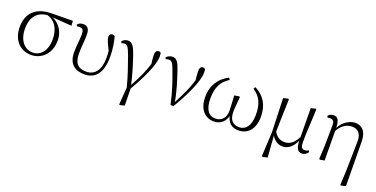

<svg xmlns="http://www.w3.org/2000/svg" viewBox="-22 -1249 4275 2181"><g transform="rotate(20 2115.5 -159.0)"><path d="M277 14C398 14 508 -78 508 -243C508 -369 422 -478 291 -487L281 -478C392 -462 450 -359 450 -239C450 -96 379 -18 285 -18C187 -18 112 -103 112 -245C112 -386 181 -475 326 -476L339 -473L597 -455L593 -513L338 -510C143 -508 49 -403 49 -241C49 -84 146 14 277 14Z M923 14C1048 14 1131 -72 1131 -273C1131 -362 1117 -446 1099 -511C1092 -518 1081 -522 1068 -522C1048 -522 1033 -505 1033 -482C1033 -452 1050 -413 1106 -303L1101 -370L1086 -373C1093 -325 1096 -290 1096 -253C1096 -94 1030 -22 931 -22C829 -22 785 -76 785 -189C785 -276 796 -338 796 -417C796 -481 776 -519 718 -519C686 -519 662 -506 649 -488L657 -470C665 -472 676 -473 687 -473C728 -473 741 -455 741 -398C741 -343 728 -267 728 -183C728 -43 806 14 923 14Z M1412 198 1421 204 1476 190 1472 -43 1466 -44C1434 -189 1399 -295 1372 -374C1333 -492 1304 -517 1261 -517C1231 -517 1208 -504 1189 -483L1197 -463C1208 -468 1220 -470 1232 -470C1269 -470 1281 -453 1318 -353C1351 -260 1393 -146 1433 10L1431 -60ZM1467 -5C1564 -170 1659 -362 1659 -469C1659 -485 1658 -497 1656 -511C1649 -518 1643 -522 1628 -522C1604 -522 1589 -505 1589 -462C1589 -433 1592 -406 1604 -315L1613 -410C1573 -260 1529 -176 1451 -30Z M1962 6 1999 5C2099 -163 2195 -360 2195 -469C2195 -485 2194 -497 2191 -511C2185 -518 2178 -522 2165 -522C2139 -522 2125 -503 2125 -462C2125 -430 2130 -384 2139 -311L2153 -427C2113 -264 2066 -177 1993 -34L1987 -24H2000C1980 -154 1938 -285 1900 -396C1871 -483 1847 -517 1798 -517C1772 -517 1742 -504 1724 -484L1732 -464C1742 -469 1755 -472 1771 -472C1801 -472 1818 -454 1843 -384C1885 -273 1931 -144 1962 6Z M2487 14C2572 14 2633 -44 2642 -139H2629C2645 -35 2696 14 2783 14C2883 14 2973 -53 2973 -221C2973 -366 2906 -461 2799 -514L2785 -490C2872 -432 2912 -356 2912 -220C2912 -78 2850 -23 2781 -23C2699 -23 2659 -72 2659 -166C2659 -217 2667 -270 2672 -347L2664 -353L2605 -344C2609 -262 2614 -217 2614 -160C2614 -70 2561 -23 2492 -23C2416 -23 2362 -81 2362 -219C2362 -357 2406 -434 2496 -491L2482 -514C2375 -461 2301 -362 2301 -217C2301 -59 2385 14 2487 14Z M3136 196 3147 203 3203 189 3184 -82 3193 -99C3193 -202 3198 -299 3204 -513L3194 -519L3137 -505L3151 -96ZM3550 14C3585 14 3610 -6 3624 -29L3617 -47C3603 -40 3590 -33 3570 -33C3536 -33 3520 -48 3520 -115C3519 -197 3525 -285 3536 -513L3528 -519L3471 -505L3475 -127V-124C3476 -26 3499 14 3550 14ZM3315 14C3395 14 3456 -47 3491 -155H3493L3480 -167C3438 -81 3388 -40 3323 -40C3269 -40 3223 -62 3187 -132L3171 -97H3173C3196 -26 3258 14 3315 14Z M3759 2 3768 10 3823 0 3820 -377V-381C3819 -492 3792 -519 3744 -519C3713 -519 3691 -504 3679 -488L3686 -470C3698 -472 3708 -473 3719 -473C3756 -473 3770 -455 3770 -402L3767 -161ZM4085 198 4094 204 4150 190 4145 -342C4144 -476 4080 -522 4005 -522C3942 -522 3836 -468 3807 -356H3805L3815 -345C3852 -428 3923 -469 3983 -469C4054 -469 4102 -428 4100 -330L4093 30Z"/></g></svg>

Font: Source Han Serif CN VF
Style: Regular
Weight: 250
Designer: Ryoko NISHIZUKA 西塚涼子 (kana & ideographs); Frank Grießhammer (Latin, Greek & Cyrillic); Wenlong ZHANG 张文龙 (bopomofo); San
Foundry: Adobe
Version: Version 2.002;hotconv 1.1.0;makeotfexe 2.6.0